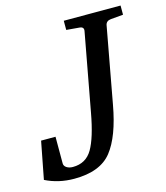

<svg xmlns="http://www.w3.org/2000/svg" viewBox="-124 -752 736 849"><g transform="rotate(-15 243.5 -327.5)"><path d="M507 -629 450 -624Q429 -622 425 -604L361 -256Q336 -117 283.5 -50.5Q231 16 112 16Q40 16 -20 -14L13 -185H79V-63Q79 -51 90.5 -43.5Q102 -36 119 -36Q179 -36 208.5 -86.5Q238 -137 258 -247L324 -604Q327 -623 305 -624L247 -629V-671H507Z"/></g></svg>

Font: Veleka
Style: Italic
Weight: 400
Italic angle: -12°
Designer: Stefan Peev, Context Ltd, 2016; SIL International, 1997-2014.
Foundry: Stefan Peev, Context Ltd, 2016
Version: Version 1.000